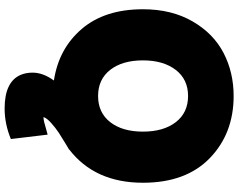

<svg xmlns="http://www.w3.org/2000/svg" viewBox="-120 -659 1030 830"><g transform="rotate(90 395.0 -244.0)"><path d="M241 -347Q241 -258 282 -205.5Q323 -153 395 -153Q467 -153 508 -205.5Q549 -258 549 -347Q549 -436 508 -489Q467 -542 395 -542Q323 -542 282 -488.5Q241 -435 241 -347ZM328 38Q190 17 105 -82.5Q20 -182 20 -347Q20 -471 72.5 -561.5Q125 -652 209 -695.5Q293 -739 395 -739Q557 -739 663.5 -636Q770 -533 770 -347Q770 -139 626 -28H627Q624 -26 599.5 -11.5Q575 3 554.5 16.5Q534 30 512.5 49Q491 68 486 83Q496 83 508 80Q554 67 562 65L581 224Q516 251 449 251Q332 251 303 180Q294 158 294 130Q294 85 328 38Z"/></g></svg>

Font: Repo
Style: ExtraBlack
Weight: 1000
Designer: Stefan Peev
Foundry: Context Ltd
Version: Version 001.000